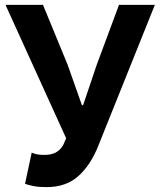

<svg xmlns="http://www.w3.org/2000/svg" viewBox="-20 -761 661 795"><path d="M172.3 13.8Q141.9 13.8 120.9 9.8Q99.9 5.9 83.6 0.1L111.2 -128.9Q120.7 -124.9 131.9 -122.3Q143.1 -119.6 164.2 -119.6Q191.8 -119.6 210.9 -129.6Q229.9 -139.7 241.9 -160.9L253.9 -188.5L2.8 -740.8H158L259.7 -493.7L319.2 -325.4H324L380.9 -493.7L472.7 -740.8H621.2L387.8 -159.3Q356.4 -79.1 305.4 -32.7Q254.3 13.8 172.3 13.8Z"/></svg>

Font: Noto Sans TC Thin
Style: Regular
Weight: 100
Designer: Ryoko NISHIZUKA 西塚涼子 (kana, bopomofo & ideographs); Paul D. Hunt (Latin, Greek & Cyrillic); Sandoll Communications 산돌커뮤니
Foundry: Adobe
Version: Version 2.004-H2;hotconv 1.0.118;makeotfexe 2.5.65603